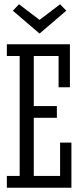

<svg xmlns="http://www.w3.org/2000/svg" viewBox="-20 -878 383 898"><path d="M307 -470V-671H12V-616H72V-55H12V0H314V-211H261V-55H138V-327H246V-382H138V-616H254V-470ZM261 -858 165 -785 69 -858 40 -828 165 -721 290 -828Z"/></svg>

Font: Stint Ultra Condensed
Style: Regular
Weight: 400
Width: 1
Designer: Astigmatic (AOETI)
Foundry: Astigmatic (AOETI)
Version: Version 1.000